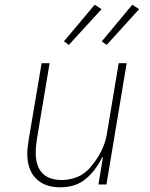

<svg xmlns="http://www.w3.org/2000/svg" viewBox="-20 -785 640 817"><path d="M418 -116H415Q386 -57 343.5 -22.5Q301 12 236 12Q170 12 133 -25.5Q96 -63 96 -131Q96 -145 98 -160Q100 -175 102 -190L157 -516H191L137 -193Q135 -179 133.5 -164Q132 -149 132 -136Q132 -19 244 -19Q279 -19 312.5 -33.5Q346 -48 372 -82Q379 -91 388 -103.5Q397 -116 406 -132.5Q415 -149 422.5 -168.5Q430 -188 434 -210L485 -516H519L433 0H399ZM273 -594 252 -609 383 -765 412 -746ZM434 -594 413 -609 543 -765 572 -746Z"/></svg>

Font: IBM Plex Mono ExtraLight
Style: Italic
Weight: 200
Italic angle: -9°
Monospace: yes
Designer: Mike Abbink, Paul van der Laan, Pieter van Rosmalen
Foundry: Bold Monday
Version: Version 2.3